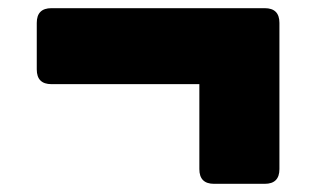

<svg xmlns="http://www.w3.org/2000/svg" viewBox="-20 -513 774 470"><path d="M628 -63H504Q468 -63 468 -99V-307H106Q70 -307 70 -343V-457Q70 -493 106 -493H628Q664 -493 664 -457V-99Q664 -63 628 -63Z"/></svg>

Font: Bungee Tint
Style: Regular
Weight: 400
Designer: David Jonathan Ross
Foundry: David Jonathan Ross
Version: Version 2.001